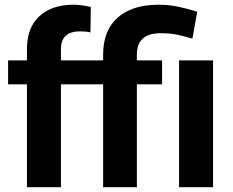

<svg xmlns="http://www.w3.org/2000/svg" viewBox="-20 -780 970 800"><path d="M233.9 0H92.3V-428.7H13.7V-528.3H92.3V-575.2Q92.3 -665.5 144.5 -712.9Q196.8 -760.3 285.6 -760.3Q305.2 -760.3 323.2 -757.6Q341.3 -754.9 358.4 -751L356.9 -645Q338.9 -649.4 313.5 -649.4Q233.9 -649.4 233.9 -575.2V-528.3H409.7V-552.2Q409.7 -653.3 470.5 -706.8Q531.2 -760.3 640.6 -760.3Q682.6 -760.3 721.4 -752.2Q760.3 -744.1 801.8 -731.4L781.7 -619.1Q754.9 -627 723.9 -634.3Q692.9 -641.6 649.4 -641.6Q550.3 -641.6 550.3 -552.2V-528.3H655.3V-428.7H550.3V0H409.7V-428.7H233.9ZM867.7 -528.3V0H726.1V-528.3Z"/></svg>

Font: Vazirmatn UI FD
Style: Bold
Weight: 700
Designer: Saber Rastikerdar
Foundry: Saber Rastikerdar
Version: Version 33.003